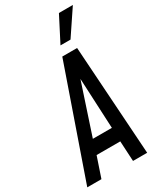

<svg xmlns="http://www.w3.org/2000/svg" viewBox="-258 -1065 958 1145"><g transform="rotate(-30 221.0 -492.5)"><path d="M-15.5 0H82L129 -139H292L299.5 0H397L347.5 -750H245.5ZM158 -234 272.5 -580.5 289 -234ZM269.5 -813H338.5L454 -985H358Z"/></g></svg>

Font: Mohave Medium
Style: Italic
Weight: 500
Italic angle: -8°
Designer: Gumpita Rahayu
Foundry: Tokotype
Version: Version 2.002; ttfautohint (v1.8.3)